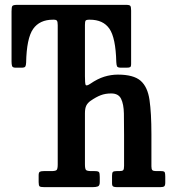

<svg xmlns="http://www.w3.org/2000/svg" viewBox="-20 -770 712 790"><path d="M139 -20.5V-48.5Q139 -60.5 143.8 -63.2Q148.5 -66 160 -66H190.5Q208.5 -66 213 -70.5Q217.5 -75 217.5 -93.5V-666.5Q217.5 -680.5 214.2 -684.8Q211 -689 201 -689H198Q143 -689 116.2 -650.8Q89.5 -612.5 87.5 -512Q87 -500.5 84 -496Q81 -491.5 68.5 -491.5H44.5Q31.5 -491.5 29.5 -498.8Q27.5 -506 27.5 -517V-723.5Q27.5 -741 31 -745.5Q34.5 -750 51.5 -750H498.5Q513 -750 516.2 -745.8Q519.5 -741.5 519.5 -726.5V-507Q519.5 -496 515.5 -493.8Q511.5 -491.5 500.5 -491.5H478Q464 -491.5 461.5 -497.2Q459 -503 458.5 -515Q456 -614.5 430.2 -651.8Q404.5 -689 349.5 -689H348.5Q335 -689 332.2 -685Q329.5 -681 329.5 -667.5V-456.5Q329.5 -428 332.2 -421.2Q335 -414.5 351 -425Q381.5 -446 409.2 -454.5Q437 -463 465 -463Q529.5 -463 558.5 -437.8Q587.5 -412.5 595.2 -358.5Q603 -304.5 603 -218V-85.5Q603 -73.5 607 -69.8Q611 -66 622.5 -66H642.5Q655.5 -66 657.8 -61.2Q660 -56.5 660 -43V-19Q660 -7 655.8 -3.5Q651.5 0 640 0H461Q451 0 446 -2.5Q441 -5 441 -16V-47Q441 -59 444.5 -62.5Q448 -66 459.5 -66H471Q483.5 -66 487 -70Q490.5 -74 490.5 -87.5V-214.5Q490.5 -264 489.8 -302.8Q489 -341.5 478.2 -363.5Q467.5 -385.5 437.5 -385.5Q413.5 -385.5 394.5 -378.2Q375.5 -371 352.5 -355Q341 -347 335.2 -335.8Q329.5 -324.5 329.5 -304V-94.5Q329.5 -75.5 333.8 -70.8Q338 -66 356.5 -66H369.5Q384.5 -66 387.5 -61.5Q390.5 -57 390.5 -41.5V-21Q390.5 -6 382.8 -3Q375 0 361.5 0H162Q147 0 143 -3.2Q139 -6.5 139 -20.5Z"/></svg>

Font: Besley* Condensed Medium
Style: Regular
Weight: 500
Width: 3
Designer: Owen Earl
Foundry: indestructible type*
Version: Version 3.000; ttfautohint (v1.8.3)